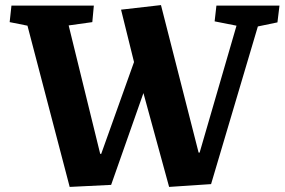

<svg xmlns="http://www.w3.org/2000/svg" viewBox="-20 -725 1119 755"><path d="M761 -125H765L910 -624L824 -641L831 -703H1079L1071 -637L994 -621L810 -1L645 10L544 -359L417 2L254 10L88 -624L18 -638L25 -703H349L343 -638L250 -625L374 -120H378L507 -481L456 -687L613 -705Z"/></svg>

Font: Literata 18pt
Style: Bold Italic
Weight: 700
Italic angle: -2°
Designer: Latin by Veronika Burian and Jose Scaglione. Greek by Irene Vlachou. Cyrillic by Vera Evstafieva
Foundry: TypeTogether
Version: Version 3.103;gftools[0.9.29]